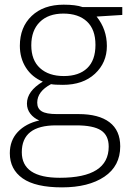

<svg xmlns="http://www.w3.org/2000/svg" viewBox="-20 -561 563 821"><path d="M150.1 -466.8Q113.8 -430.7 113.8 -367.2Q113.8 -303.7 151.1 -269.8Q188.5 -235.8 252.9 -235.8Q317.4 -235.8 352.8 -269.5Q388.2 -303.2 388.2 -369.1Q388.2 -435.1 351.8 -469Q315.4 -502.9 251 -502.9Q186.5 -502.9 150.1 -466.8ZM73.2 89.8Q73.2 199.2 235.8 199.2Q444.8 199.2 444.8 65.9Q444.8 18.1 412.1 -3.4Q379.4 -24.9 306.2 -24.9H219.2Q73.2 -24.9 73.2 89.8ZM139.2 -122.1Q139.2 -96.7 158.4 -85Q177.7 -73.2 223.1 -73.2H315.9Q402.3 -73.2 448.2 -38.3Q494.1 -3.4 494.1 64.9Q494.1 148.9 426.3 194.6Q358.4 240.2 245.1 240.2Q131.8 240.2 76.9 201.7Q22 163.1 22 94.2Q22 39.6 55.9 3.4Q89.8 -32.7 147.9 -45.9Q124 -56.2 109.6 -75Q95.2 -93.8 95.2 -118.2Q95.2 -171.4 163.1 -211.9Q116.7 -231 90.8 -271.7Q64.9 -312.5 64.9 -365.2Q64.9 -444.8 115.5 -492.9Q166 -541 252 -541Q304.2 -541 333 -530.8H502.9V-497.1L393.1 -490.2Q437 -435.5 437 -364.3Q437 -293 386 -245.6Q335 -198.2 249 -198.2Q212.9 -198.2 198.2 -201.2Q139.2 -169.9 139.2 -122.1Z"/></svg>

Font: OpenSans-Light
Style: Regular
Weight: 300
Foundry: Ascender Corporation
Version: Version 1.10